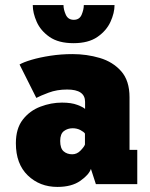

<svg xmlns="http://www.w3.org/2000/svg" viewBox="-20 -725 590 756"><path d="M206 11Q136.5 11 89.5 -34.2Q42.5 -79.5 42.5 -161Q42.5 -219 69.8 -254Q97 -289 139 -305Q181 -321 224 -321Q261 -321 284.5 -312Q308 -303 315 -296V-324Q315 -372.5 244.5 -372.5Q204 -372.5 171.5 -360.2Q139 -348 123 -339.5L57 -471Q72 -480 104 -489.5Q136 -499 178.2 -505.5Q220.5 -512 265.5 -512Q321.5 -512 373 -496.8Q424.5 -481.5 457.2 -444.5Q490 -407.5 490 -342V-135H520.5V0H357.5L338 -60Q330 -36.5 296 -12.8Q262 11 206 11ZM264.5 -117.5Q283 -117.5 297.2 -132.2Q311.5 -147 314.5 -156V-199Q310.5 -205.5 296.8 -212.8Q283 -220 266 -220Q246.5 -220 231.8 -209Q217 -198 217 -170Q217 -141 230.5 -129.2Q244 -117.5 264.5 -117.5ZM269.5 -555Q210.5 -555 175.2 -579.5Q140 -604 124.5 -639Q109 -674 109 -705H230Q230 -687.5 239 -667.2Q248 -647 270.5 -647Q293 -647 301.5 -667.2Q310 -687.5 310 -705H431Q431 -674 415 -639Q399 -604 363.5 -579.5Q328 -555 269.5 -555Z"/></svg>

Font: Trispace SemiCondensed ExtraBold
Style: Regular
Weight: 800
Width: 4
Designer: Tyler Finck
Foundry: Etcetera Type Company
Version: Version 1.210; ttfautohint (v1.8.3)